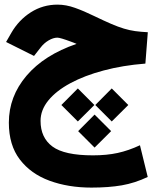

<svg xmlns="http://www.w3.org/2000/svg" viewBox="-20 -496 698 846"><path d="M399.9 -33.3 472.4 -106.3 545.3 -33.3 472.4 39.2ZM250.4 -33.3 323 -106.3 395.9 -33.3 323 39.2ZM324.3 81.8 396.8 8.9 469.7 81.8 396.8 154.3ZM317.4 -302.7Q311 -305.2 304.7 -307.9Q298.3 -310.5 292.5 -312.5Q245.1 -330.1 232.9 -330.1Q214.8 -330.1 194.1 -317.9Q173.3 -305.7 158.2 -285.6L129.9 -249.5L6.8 -311L29.8 -351.1Q62.5 -407.7 115.7 -441.7Q168.9 -475.6 233.4 -475.6Q271 -475.6 310.5 -461.4Q350.1 -447.3 394 -425.8Q438.5 -404.3 469.7 -390.9Q501 -377.4 526.1 -369.9Q551.3 -362.3 575.9 -358.9Q600.6 -355.5 631.3 -354L620.6 -215.8Q521 -208 436.8 -185.5Q352.5 -163.1 290 -129.4Q227.5 -95.7 193.1 -53.5Q158.7 -11.2 158.7 36.6Q158.7 110.8 211.2 149.7Q263.7 188.5 389.6 188.5Q450.2 188.5 498.3 178Q546.4 167.5 596.7 144L630.9 283.7Q574.7 310.5 516.8 320.6Q459 330.6 382.8 330.6Q280.8 330.6 198.2 300.3Q115.7 270 67.4 206.8Q19 143.6 19 44.4Q19 -70.8 96.9 -162.4Q174.8 -253.9 317.4 -302.7Z"/></svg>

Font: Vazir Black FD-WOL-UI
Style: Black-FD-WOL-UI
Weight: 900
Designer: Saber Rastikerdar
Foundry: Saber Rastikerdar
Version: Version 30.0.0